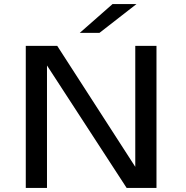

<svg xmlns="http://www.w3.org/2000/svg" viewBox="-20 -926 915 946"><path d="M107 0V-700H262L646.5 -104V-700H751V0H604L211.5 -603.5V0ZM470 -764H373L534.5 -906H652.5Z"/></svg>

Font: Trispace SemiExpanded
Style: Regular
Weight: 400
Width: 6
Designer: Tyler Finck
Foundry: Etcetera Type Company
Version: Version 1.210; ttfautohint (v1.8.3)